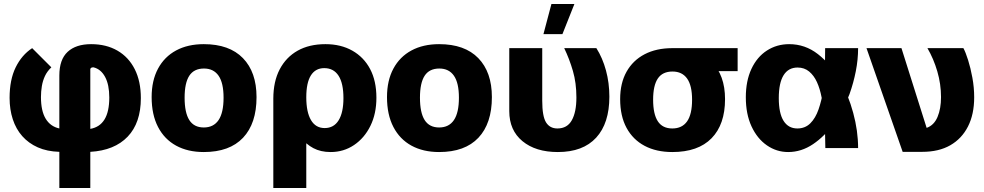

<svg xmlns="http://www.w3.org/2000/svg" viewBox="-20 -741 4923 961"><path d="M277 19Q215 17 169 -3.5Q123 -24 91.5 -59.5Q60 -95 44 -144Q28 -193 28 -251Q28 -342 58.5 -404Q89 -466 141 -500L237 -404Q216 -384 205 -360.5Q194 -337 189.5 -310Q185 -283 185 -255Q185 -186 208.5 -147Q232 -108 277 -98V-363Q277 -443 318.5 -481.5Q360 -520 436 -520Q512 -520 568 -487.5Q624 -455 654.5 -394.5Q685 -334 685 -250Q685 -126 619 -57Q553 12 432 19V200H277ZM432 -96Q479 -104 503 -143Q527 -182 527 -253Q527 -317 506 -356Q485 -395 448 -404Q440 -404 437 -402Q434 -400 432 -396Z M1000 20Q920 20 861.5 -12Q803 -44 771 -105.5Q739 -167 739 -255Q739 -338 771 -397.5Q803 -457 861.5 -488.5Q920 -520 1000 -520Q1128 -520 1196 -450Q1264 -380 1264 -255Q1264 -123 1196.5 -51.5Q1129 20 1000 20ZM1000 -103Q1049 -103 1074 -140Q1099 -177 1099 -252Q1099 -326 1074 -362Q1049 -398 1001 -398Q951 -398 927.5 -362Q904 -326 904 -252Q904 -177 927.5 -140Q951 -103 1000 -103Z M1348 -251 1513 -274V200H1348ZM1348 -247Q1348 -333 1380 -394Q1412 -455 1470 -487.5Q1528 -520 1609 -520Q1686 -520 1743.5 -487.5Q1801 -455 1832.5 -395.5Q1864 -336 1864 -252Q1864 -172 1834 -111Q1804 -50 1752 -15Q1700 20 1635 20Q1585 20 1548.5 0.5Q1512 -19 1489 -50Q1466 -81 1456.5 -118.5Q1447 -156 1450 -192Q1433 -201 1409 -220Q1385 -239 1363 -250ZM1605 -100Q1651 -100 1675 -139Q1699 -178 1699 -250Q1699 -324 1674.5 -362Q1650 -400 1603 -400Q1559 -400 1536 -363.5Q1513 -327 1513 -254Q1513 -180 1536.5 -140Q1560 -100 1605 -100Z M2178 20Q2098 20 2039.5 -12Q1981 -44 1949 -105.5Q1917 -167 1917 -255Q1917 -338 1949 -397.5Q1981 -457 2039.5 -488.5Q2098 -520 2178 -520Q2306 -520 2374 -450Q2442 -380 2442 -255Q2442 -123 2374.5 -51.5Q2307 20 2178 20ZM2178 -103Q2227 -103 2252 -140Q2277 -177 2277 -252Q2277 -326 2252 -362Q2227 -398 2179 -398Q2129 -398 2105.5 -362Q2082 -326 2082 -252Q2082 -177 2105.5 -140Q2129 -103 2178 -103Z M2694 -500V-237Q2694 -159 2713 -128.5Q2732 -98 2770 -98Q2819 -98 2842 -139Q2865 -180 2865 -253Q2865 -326 2847.5 -386Q2830 -446 2804 -500H2965Q2996 -451 3013 -388.5Q3030 -326 3030 -257Q3030 -124 2964 -52Q2898 20 2772 20Q2661 20 2595 -34.5Q2529 -89 2529 -185V-500ZM2740 -721H2855L2795 -570H2700Z M3084 -245Q3084 -325 3116 -382Q3148 -439 3206.5 -469.5Q3265 -500 3345 -500Q3473 -500 3541 -432.5Q3609 -365 3609 -245Q3609 -118 3541.5 -49Q3474 20 3345 20Q3265 20 3206.5 -11Q3148 -42 3116 -101Q3084 -160 3084 -245ZM3345 -98Q3394 -98 3419 -133.5Q3444 -169 3444 -242Q3444 -313 3419 -348Q3394 -383 3346 -383Q3296 -383 3272.5 -348Q3249 -313 3249 -242Q3249 -170 3272.5 -134Q3296 -98 3345 -98ZM3340 -500H3672V-385H3385Z M3925 20Q3867 20 3818.5 -13.5Q3770 -47 3741.5 -108.5Q3713 -170 3713 -254Q3713 -336 3741 -396Q3769 -456 3818.5 -488Q3868 -520 3930 -520Q4010 -520 4074 -470Q4138 -420 4184 -341Q4226 -266 4250.5 -176Q4275 -86 4275 0H4111Q4110 -35 4109.5 -78.5Q4109 -122 4105.5 -168Q4102 -214 4092 -255Q4084 -297 4069 -330Q4054 -363 4030 -383Q4006 -403 3972 -403Q3926 -403 3902 -364.5Q3878 -326 3878 -250Q3878 -174 3902 -136Q3926 -98 3971 -98Q4010 -98 4036 -124Q4062 -150 4077 -193.5Q4092 -237 4100 -287Q4108 -343 4109 -399.5Q4110 -456 4110 -500H4275Q4275 -443 4263.5 -384.5Q4252 -326 4232 -270Q4202 -190 4155 -124.5Q4108 -59 4049.5 -19.5Q3991 20 3925 20Z M4498 19 4317 -500H4492L4618 -101Q4655 -114 4672.5 -155.5Q4690 -197 4690 -255Q4690 -320 4671.5 -383.5Q4653 -447 4622 -500H4802Q4813 -480 4825.5 -440.5Q4838 -401 4847 -352Q4856 -303 4856 -254Q4856 -169 4825 -108Q4794 -47 4736.5 -14Q4679 19 4596 19Z"/></svg>

Font: Moderustic
Style: Bold
Weight: 700
Designer: Tural Alisoy
Foundry: TAFT Foundry
Version: Version 2.120